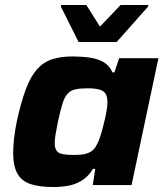

<svg xmlns="http://www.w3.org/2000/svg" viewBox="-20 -744 663 772"><path d="M194 8Q138 8 102.5 -4Q67 -16 50 -46Q33 -76 33 -130Q33 -155 36.5 -187Q40 -219 48 -258Q65 -335 84 -385.5Q103 -436 128.5 -465Q154 -494 189 -505.5Q224 -517 271 -517Q308 -517 340 -512.5Q372 -508 396 -494.5Q420 -481 432 -453H440L459 -510H617L509 0H353L363 -65H354Q334 -33 308 -17.5Q282 -2 253 3Q224 8 194 8ZM279 -121Q305 -121 322 -125Q339 -129 350.5 -138Q362 -147 369 -162Q375 -172 381 -189Q387 -206 392 -225.5Q397 -245 402 -265.5Q407 -286 409.5 -304Q412 -322 412 -334Q412 -365 395 -377Q378 -389 334 -389Q303 -389 284 -385Q265 -381 252.5 -368Q240 -355 231.5 -328Q223 -301 213 -255Q207 -225 203.5 -204.5Q200 -184 200 -169Q200 -148 208 -137.5Q216 -127 233 -124Q250 -121 279 -121ZM296 -575 225 -717 226 -724H327L382 -637L465 -724H577L575 -717L449 -575Z"/></svg>

Font: Saira SemiExpanded
Style: Bold Italic
Weight: 700
Width: 6
Italic angle: -12°
Designer: Hector Gatti with collaboration of the Omnibus-Type team
Foundry: Omnibus-Type
Version: Version 1.101